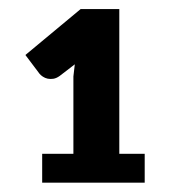

<svg xmlns="http://www.w3.org/2000/svg" viewBox="-20 -842 374 412"><path d="M290.5 -512V-450H70.5V-512H137.5V-678L140.5 -704L108 -679Q101 -674 94.5 -673Q88 -672 82.2 -673.2Q76.5 -674.5 72 -677.5Q67.5 -680.5 65 -683.5L34.5 -724L153 -822.5H236V-512Z"/></svg>

Font: LatoLatin Heavy
Style: Regular
Weight: 800
Designer: Lukasz Dziedzic with Adam Twardoch and Botio Nikoltchev
Foundry: tyPoland Lukasz Dziedzic
Version: Version 2.015; 2015-08-06; http://www.latofonts.com/